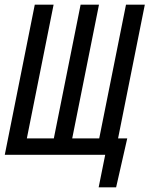

<svg xmlns="http://www.w3.org/2000/svg" viewBox="-34 -658 635 816"><path d="M-13.7 0 113.8 -638.2H193.8L80.1 -69.8H194.8L308.6 -638.2H386.7L272.9 -69.8H387.7L501.5 -638.2H581.5L467.8 -69.8H506.8L459.5 138.2H385.3L413.1 0Z"/></svg>

Font: Code New Roman
Style: Italic
Weight: 400
Italic angle: -11°
Monospace: yes
Designer: Sam Radian
Foundry: Code New Roman
Version: Version 1.508 October 19, 2014